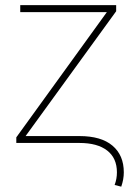

<svg xmlns="http://www.w3.org/2000/svg" viewBox="-20 -548 518 736"><path d="M42.5 -21.5 389.6 -501.5H57.6V-528.3H425.3V-504.9L78.1 -26.4H284.7Q367.7 -26.4 411.1 10.3Q454.6 46.9 454.6 112.8Q454.6 139.2 444.8 167.5L419.4 161.1Q428.2 137.7 428.2 112.8Q428.2 58.1 390.9 29.1Q353.5 0 284.7 0H42.5Z"/></svg>

Font: Roboto Thin
Style: Regular
Weight: 250
Designer: Google
Version: Version 2.134; 2016